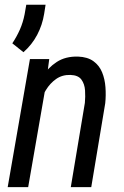

<svg xmlns="http://www.w3.org/2000/svg" viewBox="-20 -772 510 792"><path d="M167.5 -410.2 96.2 0H11.7L103.5 -528.3H183.1ZM128.4 -282.2 97.7 -283.7Q103 -325.2 116.5 -370.4Q129.9 -415.5 153.8 -454.1Q177.7 -492.7 214.1 -516.4Q250.5 -540 301.8 -538.6Q341.3 -537.1 365.5 -519.5Q389.6 -502 401.1 -473.9Q412.6 -445.8 415 -412.4Q417.5 -378.9 414.1 -346.2L356.4 0H272L330.1 -347.7Q332.5 -373 330.8 -399.2Q329.1 -425.3 315.9 -443.6Q302.7 -461.9 270.5 -462.9Q236.8 -463.9 211.7 -446.3Q186.5 -428.7 169.4 -400.6Q152.3 -372.6 142.3 -341.1Q132.3 -309.6 128.4 -282.2ZM168 -752.4 162.1 -714.8Q154.8 -668.9 133.3 -628.2Q111.8 -587.4 76.7 -556.6L30.8 -593.3Q49.3 -621.1 62.3 -650.6Q75.2 -680.2 81.5 -712.9L88.4 -752.4Z"/></svg>

Font: Roboto Condensed
Style: Italic
Weight: 400
Italic angle: -12°
Designer: Christian Robertson
Foundry: Google
Version: Version 3.0